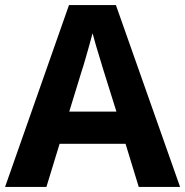

<svg xmlns="http://www.w3.org/2000/svg" viewBox="-20 -737 730 757"><path d="M527 0 475 -170H215L163 0H0L252 -717H437L690 0ZM387 -463Q382 -480 374 -506Q366 -532 358 -559Q350 -586 345 -606Q340 -586 331.5 -556.5Q323 -527 315.5 -500.5Q308 -474 304 -463L253 -297H439Z"/></svg>

Font: Noto Sans NKo Unjoined
Style: Bold
Weight: 700
Designer: Monotype Design Team
Foundry: Monotype Imaging Inc.
Version: Version 2.004